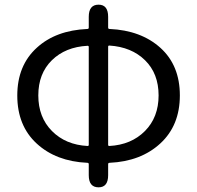

<svg xmlns="http://www.w3.org/2000/svg" viewBox="-20 -778 843 822"><path d="M402 24Q360 24 360 -28V-75Q360 -81 354 -81Q220 -87 137 -163.5Q54 -240 54 -369Q54 -498 138 -574Q219 -648 354 -654Q360 -654 360 -660V-706Q360 -758 402 -758Q443 -758 443 -706V-660Q443 -654 449 -654Q584 -648 667 -573Q750 -498 750 -369.5Q750 -241 666.5 -164Q583 -87 449 -81Q443 -81 443 -75V-28Q443 24 402 24ZM355 -153Q360 -153 360 -158V-577Q360 -582 355 -582Q260 -577 202 -520Q144 -463 144 -369.5Q144 -276 202.5 -217Q261 -158 355 -153ZM443 -158Q443 -153 448 -153Q542 -158 600.5 -217Q659 -276 659 -369.5Q659 -463 601 -520Q543 -577 448 -583Q443 -583 443 -578Z"/></svg>

Font: Resource Han Rounded CN
Style: Regular
Weight: 400
Designer: Cyano Hao (round all glyphs); Ryoko NISHIZUKA  (kana, bopomofo & ideographs); Paul D. Hunt (Latin, Greek & Cyrillic); Sa
Foundry: Cyano Hao
Version: 0.990